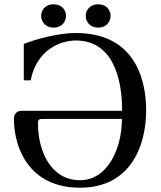

<svg xmlns="http://www.w3.org/2000/svg" viewBox="-20 -861 750 896"><path d="M172 -787C172 -759 193 -732 230 -732C268 -732 288 -759 288 -787C288 -815 268 -841 230 -841C193 -841 172 -815 172 -787ZM380 -787C380 -759 401 -732 438 -732C476 -732 496 -759 496 -787C496 -815 476 -841 438 -841C401 -841 380 -815 380 -787ZM45 -306C45 -171 116 15 353 15C593 15 662 -185 662 -346C662 -507 598 -707 334 -707C253 -707 149 -679 91 -656V-486H123C151 -629 262 -672 334 -672C505 -672 550 -498 550 -344H80C58 -344 45 -328 45 -306ZM157 -287C157 -304 165 -306 178 -306H549C549 -172 485 -20 353 -20C219 -20 157 -153 157 -287Z"/></svg>

Font: Lingua Franca
Style: Regular
Weight: 400
Version: Version 1.19